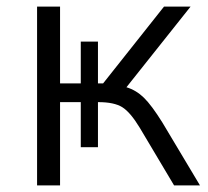

<svg xmlns="http://www.w3.org/2000/svg" viewBox="-20 -559 626 579"><path d="M91.8 0V-539.1H161.1V-307.6H223.6V-433.6H275.4V-307.6H291L474.6 -539.1H554.7L361.3 -295.9Q390.6 -287.1 414.1 -264.2Q437.5 -241.2 469.7 -189.5L583 0H504.9L401.4 -173.8Q373 -220.7 348.6 -235.8Q324.2 -251 276.4 -251H275.4V-115.2H223.6V-251H161.1V0Z"/></svg>

Font: Min Sans Light
Style: Regular
Weight: 300
Designer: Jinseong-Kim, NotoSansCJK, Nunito
Foundry: Jinseong-Kim
Version: Version 1.400;Glyphs 3.1.2 (3151)